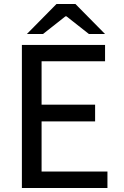

<svg xmlns="http://www.w3.org/2000/svg" viewBox="-20 -945 625 965"><path d="M90 -719H508V-637H189V-419H458V-335H189V-83H520V0H90ZM264 -925H359L508 -774H427L314 -863H309L196 -774H115Z"/></svg>

Font: Nebula Sans Medium
Style: Regular
Weight: 500
Designer: Paul D. Hunt for Adobe (as Source Sans)
Foundry: Nebula Entertainment & Broadcasting LLC
Version: Version 1.010